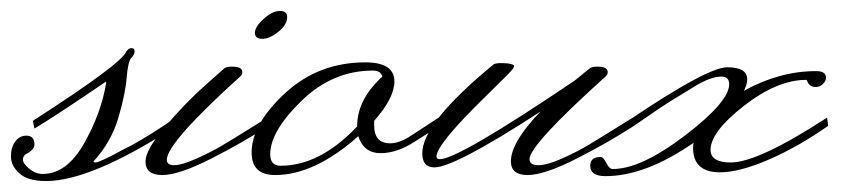

<svg xmlns="http://www.w3.org/2000/svg" viewBox="-81 -295 1544 351"><path d="M150 -201Q154 -207 159.5 -207Q165 -207 165 -201Q165 -195 159 -189Q153 -183 150.5 -152.5Q148 -122 135 -78.5Q122 -35 90 0Q90 2 94 2Q101 2 145 -22L159 -29Q197 -50 240 -80L242 -65Q86 36 3 36Q-30 36 -45.5 22Q-61 8 -61 -9Q-61 -26 -53 -36.5Q-45 -47 -33 -47Q-18 -47 -18 -31Q-18 -21 -34 -13Q-39 -10 -39 -3Q-39 4 -27.5 13.5Q-16 23 -3 23Q41 23 72.5 -32.5Q104 -88 113 -143V-146Q16 -80 -18 -60L-21 -74Q142 -179 150 -201Z M444 -264Q444 -250 428 -237Q412 -224 398.5 -224Q385 -224 385 -235Q385 -246 401 -260.5Q417 -275 430.5 -275Q444 -275 444 -264ZM359 -156Q224 -34 224 -3Q224 7 237.5 7Q251 7 278 -5Q305 -17 326 -29.5Q347 -42 376.5 -60.5Q406 -79 408 -80L410 -65Q364 -35 305 -5Q246 25 215.5 25Q185 25 185 0Q185 -21 221 -63.5Q257 -106 293 -138L329 -170Q334 -174 348 -173Q362 -172 362 -163Q362 -159 359 -156Z M432 8Q504 8 572 -64V-65Q572 -113 618 -155Q615 -166 601 -166Q527 -166 470 -110.5Q413 -55 413 -13Q413 8 432 8ZM587 -181Q640 -181 640 -146Q640 -116 603 -74V-66Q603 -33 632 -33Q650 -33 672 -48L721 -80L723 -65L677 -36Q645 -15 614.5 -15Q584 -15 574 -46Q494 25 422 25Q379 25 379 -16Q379 -68 440 -124.5Q501 -181 587 -181Z M821 -177Q826 -181 848 -179Q859 -177 859 -174.5Q859 -172 854 -166Q849 -160 806 -118Q717 -31 717 -9Q717 -4 723 -4Q757 -4 970 -148L997 -170Q1002 -174 1016 -173Q1030 -172 1030 -163Q1030 -159 1027 -156Q887 -30 887 -4Q887 7 903 7Q919 7 946 -5Q973 -17 994 -29.5Q1015 -42 1044.5 -60.5Q1074 -79 1076 -80L1078 -65Q1032 -35 973 -5Q914 25 883.5 25Q853 25 853 0Q853 -35 907 -91Q750 11 713 11Q691 11 691 -15Q691 -70 821 -177Z M1393 -149Q1340 -149 1279 -101.5Q1218 -54 1218 -21Q1218 2 1255 2Q1305 2 1431 -80L1433 -65Q1379 -27 1325 -3.5Q1271 20 1235 20Q1186 20 1186 -25Q1186 -31 1187 -34Q1099 27 1026 27Q998 27 998 8Q998 -8 1017 -8Q1022 -8 1027.5 3Q1033 14 1039 14Q1091 14 1171.5 -47.5Q1252 -109 1252 -141Q1252 -155 1238 -155Q1218 -155 1188 -136.5Q1158 -118 1144 -109.5Q1130 -101 1103.5 -82.5Q1077 -64 1070 -60L1067 -74Q1212 -172 1248.5 -172Q1285 -172 1285 -150Q1285 -141 1279 -129Q1344 -165 1411 -165Q1429 -165 1429 -153Q1429 -147 1423.5 -141.5Q1418 -136 1410.5 -136Q1403 -136 1399.5 -139.5Q1396 -143 1395 -146Q1394 -149 1393 -149Z"/></svg>

Font: Monsieur La Doulaise
Style: Regular
Weight: 400
Designer: Alejandro Paul
Foundry: Alejandro Paul
Version: Version 1.000